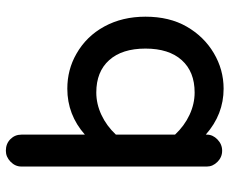

<svg xmlns="http://www.w3.org/2000/svg" viewBox="-84 -682 784 656"><g transform="rotate(-90 308.0 -354.0)"><path d="M176 -43V-39Q176 -19 159.5 -3Q143 13 121 13Q99 13 83 -3Q67 -19 67 -39V-673Q67 -694 83.5 -710Q100 -726 121 -726Q145 -726 160.5 -710.5Q176 -695 176 -673V-456Q244 -516 333 -516Q398 -516 452 -485Q512 -451 545.5 -389.5Q579 -328 579 -249Q579 -167 545 -108Q511 -49 454.5 -15.5Q398 18 333 18Q245 18 176 -43ZM320 -81Q391 -81 430.5 -125Q470 -169 470 -249Q470 -329 430.5 -373Q391 -417 320 -417Q281 -417 243.5 -399.5Q206 -382 176 -350V-148Q206 -116 243.5 -98.5Q281 -81 320 -81Z"/></g></svg>

Font: 寒蝉全圆体 Bold
Style: Regular
Weight: 700
Designer: Warren2060
      Designed by Motoya company      

      [Varela Round]
      Joe Prince(Latin component); Avraham Cornf
Foundry: ChillType
Version: Version 3.200